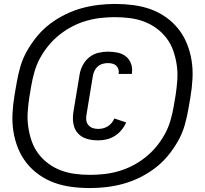

<svg xmlns="http://www.w3.org/2000/svg" viewBox="-20 -827 1040 974"><path d="M479 -115Q459 -115 440 -118Q421 -121 404.5 -129Q388 -137 375.5 -150.5Q363 -164 357 -181.5Q351 -199 350 -218Q349 -237 352 -257L384 -450Q388 -474 400.5 -497.5Q413 -521 433.5 -537Q454 -553 478.5 -559Q503 -565 527 -565Q552 -565 576.5 -560Q601 -555 619 -540.5Q637 -526 645 -503Q653 -480 649 -455V-452H582V-453Q584 -465 580.5 -476Q577 -487 569.5 -494Q562 -501 550.5 -504Q539 -507 528 -507Q514 -507 500 -503Q486 -499 475.5 -489.5Q465 -480 459 -467Q453 -454 451 -441L419 -247Q416 -233 417.5 -218.5Q419 -204 428 -193Q437 -182 450 -177.5Q463 -173 478 -173Q490 -173 502.5 -176Q515 -179 526.5 -186Q538 -193 546.5 -203.5Q555 -214 560 -226L620 -206Q611 -185 596 -167Q581 -149 561.5 -137Q542 -125 521 -120Q500 -115 479 -115ZM436 127Q389 127 343 121Q297 115 255.5 100Q214 85 178 59.5Q142 34 115 0Q88 -34 71.5 -75Q55 -116 48 -160.5Q41 -205 43.5 -252Q46 -299 54 -346L64 -404Q71 -446 83 -488Q95 -530 117.5 -569.5Q140 -609 169 -644Q198 -679 234.5 -706.5Q271 -734 312 -754Q353 -774 395 -785.5Q437 -797 479.5 -802Q522 -807 564 -807Q611 -807 657 -801Q703 -795 744.5 -780Q786 -765 822 -739.5Q858 -714 885 -680Q912 -646 928.5 -605Q945 -564 952 -519.5Q959 -475 956.5 -428Q954 -381 946 -334L936 -276Q929 -234 917 -192Q905 -150 882.5 -110.5Q860 -71 831 -36Q802 -1 765.5 26.5Q729 54 688 74Q647 94 605 105.5Q563 117 520.5 122Q478 127 436 127ZM436 60Q472 60 508.5 56Q545 52 581.5 41.5Q618 31 652 13.5Q686 -4 716.5 -28Q747 -52 772 -82Q797 -112 815.5 -145.5Q834 -179 844.5 -215Q855 -251 861 -286L871 -345Q877 -384 879.5 -422.5Q882 -461 876.5 -498Q871 -535 859 -569.5Q847 -604 825.5 -632.5Q804 -661 775 -682.5Q746 -704 712 -717Q678 -730 640 -735Q602 -740 564 -740Q528 -740 491.5 -736Q455 -732 418.5 -721.5Q382 -711 348 -693.5Q314 -676 283.5 -652Q253 -628 228 -598Q203 -568 184.5 -534.5Q166 -501 155.5 -465Q145 -429 139 -394L129 -335Q123 -296 120.5 -257.5Q118 -219 123.5 -182Q129 -145 141 -110.5Q153 -76 174.5 -47.5Q196 -19 225 2.5Q254 24 288 37Q322 50 360 55Q398 60 436 60Z"/></svg>

Font: Iosevka Custom Medium
Style: Italic
Weight: 500
Italic angle: -9°
Designer: Belleve Invis
Foundry: Belleve Invis
Version: Version 27.0.1